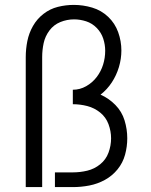

<svg xmlns="http://www.w3.org/2000/svg" viewBox="-20 -763 616 783"><path d="M85 0H152V-530Q152 -559 158 -587Q164 -615 181.5 -638.5Q199 -662 226 -673Q253 -684 282 -684Q307 -684 331.5 -676Q356 -668 374.5 -649Q393 -630 401 -605.5Q409 -581 409 -556Q409 -527 400.5 -499.5Q392 -472 374.5 -449Q357 -426 331.5 -411.5Q306 -397 277 -397V-338Q307 -338 336 -330.5Q365 -323 388.5 -304Q412 -285 422.5 -256.5Q433 -228 433 -199Q433 -169 422.5 -140.5Q412 -112 388.5 -93Q365 -74 336 -67Q307 -60 277 -60H204V0H277Q311 0 344.5 -6.5Q378 -13 408 -29.5Q438 -46 459.5 -72.5Q481 -99 490 -132Q499 -165 499 -199Q499 -236 488 -272Q477 -308 450.5 -335Q424 -362 390 -377Q417 -398 436 -427Q455 -456 465 -489.5Q475 -523 475 -557Q475 -595 462 -631.5Q449 -668 421 -694.5Q393 -721 356 -732Q319 -743 281 -743Q248 -743 216 -735Q184 -727 157.5 -706.5Q131 -686 114.5 -657Q98 -628 91.5 -595.5Q85 -563 85 -530Z"/></svg>

Font: Iosevka Sparkle Light
Style: Regular
Weight: 300
Designer: Belleve Invis
Foundry: Belleve Invis
Version: Version 4.5.0; ttfautohint (v1.8.3)